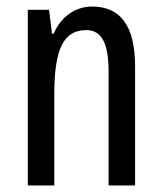

<svg xmlns="http://www.w3.org/2000/svg" viewBox="-20 -567 496 587"><path d="M262 -547C211 -547 167 -517 144 -464H139L130 -537H65V0H146V-279C146 -417 174 -475 244 -475C292 -475 312 -432 312 -348V0H393V-364C393 -488 348 -547 262 -547Z"/></svg>

Font: Noto Sans UI Condensed
Style: Regular
Weight: 400
Width: 3
Designer: Monotype Design Team
Foundry: Monotype Imaging Inc.
Version: Version 1.901